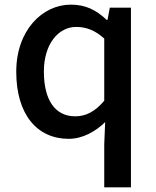

<svg xmlns="http://www.w3.org/2000/svg" viewBox="-20 -584 670 827"><path d="M429 223H544V-551H453L443 -498H440C393 -542 348 -564 285 -564C163 -564 50 -454 50 -275C50 -92 139 14 276 14C336 14 392 -18 433 -58L429 37ZM304 -83C218 -83 169 -152 169 -276C169 -395 232 -468 308 -468C349 -468 388 -455 429 -418V-150C389 -103 350 -83 304 -83Z"/></svg>

Font: Noto Sans JP Medium
Style: Regular
Weight: 500
Designer: Ryoko NISHIZUKA 西塚涼子 (kana, bopomofo & ideographs); Paul D. Hunt (Latin, Greek & Cyrillic); Sandoll Communications 산돌커뮤니
Foundry: Adobe
Version: Version 2.004;hotconv 1.0.118;makeotfexe 2.5.65603